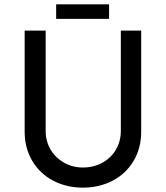

<svg xmlns="http://www.w3.org/2000/svg" viewBox="-20 -865 771 893"><path d="M365.2 -85.9Q415 -85.9 455.6 -107.9Q496.1 -129.9 519 -168.9Q542 -208 542 -255.9V-722.7H636.7V-252.9Q636.7 -175.8 601.1 -116.2Q565.4 -56.6 503.4 -24.4Q441.4 7.8 365.2 7.8Q290 7.8 228 -24.4Q166 -56.6 130.4 -116.2Q94.7 -175.8 94.7 -252.9V-722.7H192.4V-255.9Q192.4 -208 215.3 -169.4Q238.3 -130.9 277.8 -108.4Q317.4 -85.9 365.2 -85.9ZM487.3 -844.7V-777.3H241.2V-844.7Z"/></svg>

Font: Josefin Sans CFJ
Style: Regular
Weight: 400
Designer: Santiago Orozco
Foundry: Typemade
Version: Version 2.000